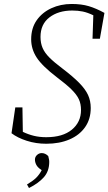

<svg xmlns="http://www.w3.org/2000/svg" viewBox="-20 -709 546 967"><path d="M38 -38 57 -168H93L95 -45Q122 -32 150.5 -25Q179 -18 213 -18Q296 -18 342 -56Q388 -94 388 -155Q388 -186 377 -209.5Q366 -233 339.5 -259Q313 -285 265 -321Q192 -377 164.5 -419.5Q137 -462 137 -511Q137 -567 164.5 -606.5Q192 -646 238.5 -667.5Q285 -689 341 -689Q390 -689 427 -678Q464 -667 506 -644L483 -514H446L450 -632Q421 -646 396.5 -651Q372 -656 344 -656Q274 -656 229 -621.5Q184 -587 184 -523Q184 -492 194.5 -467.5Q205 -443 229 -419Q253 -395 293 -365Q347 -324 378.5 -292Q410 -260 423.5 -230.5Q437 -201 437 -165Q437 -109 408.5 -68.5Q380 -28 329.5 -6.5Q279 15 213 15Q161 15 114.5 0Q68 -15 38 -38ZM126 238 116 220Q145 203 161.5 187Q178 171 190 148Q170 135 163 121.5Q156 108 156 95Q156 81 166.5 71.5Q177 62 190 62Q208 62 223 77Q225 86 226.5 92.5Q228 99 228 106Q228 153 201 183.5Q174 214 126 238Z"/></svg>

Font: Source Serif Pro Light
Style: Italic
Weight: 300
Italic angle: -12°
Designer: Frank Grießhammer
Foundry: Adobe Systems Incorporated
Version: Version 3.001;hotconv 1.0.111;makeotfexe 2.5.65597